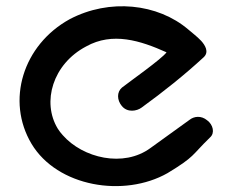

<svg xmlns="http://www.w3.org/2000/svg" viewBox="-20 -605 758 626"><path d="M664.7 -156.8C681.6 -171.4 674.5 -198.9 655.5 -212.7C635.7 -229.2 612.3 -225.9 597.6 -214L471 -122.7C382.8 -57.4 249.9 -89.8 184.6 -164.3C178.4 -171.1 173 -178.2 168.3 -185.6C115.6 -272.3 152 -396.4 260.9 -453.6C346.8 -501.5 437.4 -472.9 523 -434.4C507.7 -413.1 403.4 -339.6 377.7 -319.5C360.5 -305 361.1 -278.8 377.2 -259.4C395.6 -237 426.2 -242.7 441.5 -254.1C513.3 -306.1 581.4 -360.6 644 -418.3C662.8 -435.6 648.3 -458.1 636 -471.7C622.3 -486.4 603.8 -500 593.9 -508.8C494.4 -593.7 336.8 -610.7 207.2 -542.4C54.5 -458.4 -1 -276.4 82.8 -136.1C166.9 4.2 384.3 40.1 526.3 -40.6C616.7 -95.3 603.4 -97.2 664.7 -156.8Z"/></svg>

Font: Hi.
Style: Black
Weight: 400
Designer: Mew Too, Robert Jablonski
Foundry: Cannot Into Space Fonts
Version: Version 1.996